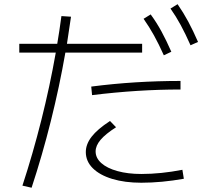

<svg xmlns="http://www.w3.org/2000/svg" viewBox="-20 -838 978 899"><path d="M241.2 -591.8H70.3V-632.8H248Q257.8 -689.5 267.6 -762.7L312.5 -759.8Q304.2 -700.7 293.5 -632.8H645.5V-591.8H286.1Q258.3 -432.1 218 -271Q177.7 -109.9 127.9 41L85 31.2Q133.8 -117.7 173.6 -275.9Q213.4 -434.1 241.2 -591.8ZM381.8 -126Q381.8 -162.6 408.9 -197.8Q436 -232.9 495.1 -271.5L523.4 -242.2Q473.6 -210.4 450.7 -183.1Q427.7 -155.8 427.7 -128.9Q427.7 -98.1 454.6 -74.2Q481.4 -50.3 530 -36.9Q578.6 -23.4 641.6 -23.4Q733.4 -23.4 834 -43L840.8 -1Q735.8 17.6 641.6 17.6Q564.5 17.6 505.6 -0.2Q446.8 -18.1 414.3 -50.5Q381.8 -83 381.8 -126ZM825.2 -459V-418.9Q625 -418.9 411.1 -392.6L407.2 -432.6Q611.3 -459 825.2 -459ZM652.3 -750 685.5 -770.5Q713.4 -732.4 736.1 -690.7Q758.8 -648.9 782.2 -595.7L747.1 -579.1Q723.6 -631.3 701.2 -671.9Q678.7 -712.4 652.3 -750ZM778.3 -797.9 811.5 -818.4Q838.9 -778.8 861.6 -736.6Q884.3 -694.3 907.2 -641.6L872.1 -626Q848.6 -679.2 826.4 -720.2Q804.2 -761.2 778.3 -797.9Z"/></svg>

Font: Pretendard ExtraLight
Style: Regular
Weight: 200
Designer: Base glyphs from Inter by Rasmus Andersson; Hangeul glyphs from Noto Sans CJK(Source Han Sans) by Jang Soo-young and Kan
Foundry: Kil Hyung-jin
Version: Version 1.309